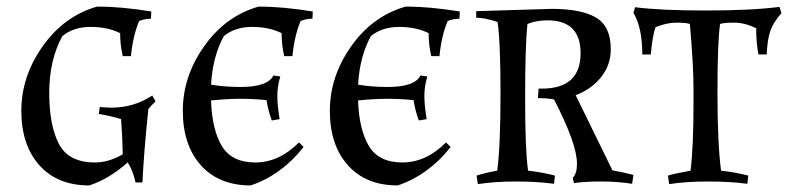

<svg xmlns="http://www.w3.org/2000/svg" viewBox="-20 -553 2401 585"><path d="M269 -58Q312 -58 354 -83L352 -141Q349 -188 349 -190Q321 -199 281 -206L284 -227Q308 -225 319 -225Q388 -225 444 -262L454 -244Q442 -233 432 -221Q418 -85 414 3H393Q385 -34 369 -58Q311 -7 252 12Q155 12 100 -49.5Q45 -111 45 -215.5Q45 -320 110 -412Q175 -504 276 -533Q349 -533 441 -518L440 -496Q421 -496 404 -489Q385 -444 379 -382H354Q346 -416 346 -452Q308 -471 256 -471Q204 -471 170 -443Q130 -370 130 -270.5Q130 -171 159.5 -114.5Q189 -58 269 -58Z M891 -119 905 -105Q838 -20 744 12Q647 12 592 -49.5Q537 -111 537 -215.5Q537 -320 602 -412Q667 -504 768 -533Q841 -533 933 -518L932 -496Q913 -496 896 -489Q877 -444 871 -382H846Q838 -416 838 -452Q800 -471 748 -471Q696 -471 662 -443Q628 -381 623 -295Q665 -288 713 -288Q796 -288 813 -323L834 -320Q825 -290 825 -261Q825 -232 832 -190L808 -186Q797 -216 792 -248Q752 -252 712.5 -252Q673 -252 623 -247Q626 -158 656 -108Q686 -58 758 -58Q830 -58 891 -119Z M1339 -119 1353 -105Q1286 -20 1192 12Q1095 12 1040 -49.5Q985 -111 985 -215.5Q985 -320 1050 -412Q1115 -504 1216 -533Q1289 -533 1381 -518L1380 -496Q1361 -496 1344 -489Q1325 -444 1319 -382H1294Q1286 -416 1286 -452Q1248 -471 1196 -471Q1144 -471 1110 -443Q1076 -381 1071 -295Q1113 -288 1161 -288Q1244 -288 1261 -323L1282 -320Q1273 -290 1273 -261Q1273 -232 1280 -190L1256 -186Q1245 -216 1240 -248Q1200 -252 1160.5 -252Q1121 -252 1071 -247Q1074 -158 1104 -108Q1134 -58 1206 -58Q1278 -58 1339 -119Z M1431 -519 1661 -526Q1751 -526 1796 -499.5Q1841 -473 1841 -403Q1841 -355 1811.5 -318Q1782 -281 1734 -263L1846 -34Q1880 -28 1910 -20L1906 7Q1864 0 1811.5 0Q1759 0 1729 5L1725 -11Q1738 -24 1738 -54Q1738 -115 1668 -250Q1647 -254 1619 -254L1621 -283H1631Q1749 -283 1749 -391Q1749 -491 1648 -491Q1614 -491 1587 -480Q1580 -414 1580 -254Q1580 -94 1589 -33Q1633 -28 1671 -18L1668 7Q1616 0 1551.5 0Q1487 0 1436 8L1432 -18Q1460 -27 1495 -33Q1505 -108 1505 -266.5Q1505 -425 1496 -486Q1457 -499 1431 -499Z M2284 -467Q2249 -484 2217 -484Q2185 -484 2174 -480Q2166 -426 2166 -271Q2166 -116 2177 -33Q2222 -28 2260 -18L2257 7Q2205 0 2137.5 0Q2070 0 2019 8L2015 -18Q2035 -24 2084 -33Q2093 -105 2093 -237V-284Q2093 -354 2082 -480Q2071 -484 2041 -484Q2011 -484 1977 -470Q1967 -439 1963 -387H1937Q1937 -469 1910 -514L1915 -531Q1992 -521 2131 -521Q2270 -521 2355 -532L2361 -513Q2336 -485 2327 -458.5Q2318 -432 2316 -387H2291Q2284 -420 2284 -467Z"/></svg>

Font: Almendra SC
Style: Regular
Weight: 400
Designer: Ana Sanfelippo
Foundry: Ana Sanfelippo
Version: Version 1.003